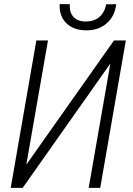

<svg xmlns="http://www.w3.org/2000/svg" viewBox="-20 -906 643 926"><path d="M529.8 -710.9H586.9L463.4 0H407.7L512.2 -599.6L89.4 0H31.7L155.3 -710.9H211.4L106.9 -111.8ZM540.5 -885.7Q533.7 -826.2 492.7 -792Q453.6 -759.3 397.9 -759.8Q395 -759.8 391.6 -759.8Q334 -760.7 299.3 -794.9Q267.6 -826.7 267.6 -877.4Q267.6 -881.8 267.6 -886.2L316.9 -885.7Q316.4 -881.3 316.4 -877.4Q315.9 -844.7 333.5 -825.2Q353 -803.2 392.6 -802.2Q393.6 -802.2 394.5 -802.2Q434.6 -802.7 459.5 -824.2Q484.9 -846.7 492.2 -885.3Z"/></svg>

Font: MAUL Condensed Light Italic
Style: Light Italic
Weight: 300
Italic angle: -12°
Designer: MAUL
Version: Version 1.0; 2020; ttfautohint (v1.8.3)